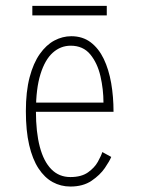

<svg xmlns="http://www.w3.org/2000/svg" viewBox="-20 -638 490 668"><path d="M93 -281H340Q340 -327 329.5 -372.8Q319 -418.5 294 -448.8Q269 -479 226 -479Q191 -479 163.8 -454.8Q136.5 -430.5 120.8 -380Q105 -329.5 105 -251Q105 -178.5 118.5 -127.2Q132 -76 158.8 -49Q185.5 -22 225 -22Q263 -22 286 -38.2Q309 -54.5 320.5 -75.2Q332 -96 336 -109L367 -92Q361.5 -78 344.8 -53.5Q328 -29 298.5 -9Q269 11 225 11Q191.5 11 163.2 -4.5Q135 -20 114 -52Q93 -84 81.5 -133.5Q70 -183 70 -251Q70 -319.5 83 -369Q96 -418.5 118.5 -450.2Q141 -482 169.2 -497Q197.5 -512 228 -512Q267.5 -512 295.5 -490.8Q323.5 -469.5 341 -433Q358.5 -396.5 366.8 -349Q375 -301.5 375 -249H93ZM92.5 -617.5H351.5V-584.5H92.5Z"/></svg>

Font: League Mono Thin Condensed
Style: Regular
Weight: 100
Width: 1
Designer: Tyler Finck
Foundry: The League of Moveable Type / Tyler Finck
Version: Version 2.300;RELEASE